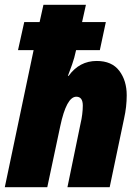

<svg xmlns="http://www.w3.org/2000/svg" viewBox="-23 -780 584 800"><path d="M174 0 228 -254Q254 -377 295 -377Q322 -377 322 -340Q322 -323 319.5 -303Q317 -283 313 -267L258 0H434L494 -286Q505 -335 505 -383Q505 -444 474 -485Q443 -526 380 -526Q308 -526 263 -464H260Q268 -485 277.5 -511.5Q287 -538 294 -571H393L418 -688H319L335 -760H158L142 -688H78L52 -571H117L-3 0Z"/></svg>

Font: Noto Sans Display SemiCondensed Black
Style: Italic
Weight: 900
Width: 4
Designer: Monotype Design team
Foundry: Monotype Imaging Inc.
Version: 1.000